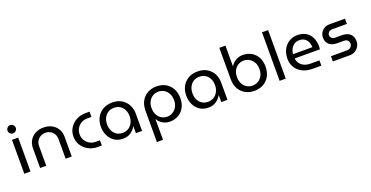

<svg xmlns="http://www.w3.org/2000/svg" viewBox="-32 -1612 5241 2715"><g transform="rotate(-20 2588.5 -255.0)"><path d="M73 0V-510H166V0ZM120 -591Q94 -591 76 -609.5Q58 -628 58 -653Q58 -678 76 -696.5Q94 -715 120 -715Q145 -715 163.5 -696.5Q182 -678 182 -653Q182 -628 163.5 -609.5Q145 -591 120 -591Z M311 0V-295Q311 -363 341.5 -414Q372 -465 426 -493.5Q480 -522 549 -522Q619 -522 672.5 -493.5Q726 -465 756.5 -414Q787 -363 787 -295V0H695V-294Q695 -340 674.5 -373.5Q654 -407 620.5 -425Q587 -443 549 -443Q511 -443 477.5 -425Q444 -407 423.5 -373.5Q403 -340 403 -294V0Z M1180 0Q1101 0 1039 -34Q977 -68 941 -125.5Q905 -183 905 -255Q905 -327 941 -384.5Q977 -442 1039 -476Q1101 -510 1180 -510H1240V-431H1177Q1126 -431 1085.5 -407.5Q1045 -384 1021.5 -344Q998 -304 998 -255Q998 -206 1021.5 -166Q1045 -126 1085.5 -102.5Q1126 -79 1177 -79H1240V0Z M1557 12Q1482 12 1428.5 -23.5Q1375 -59 1346 -119.5Q1317 -180 1317 -255Q1317 -330 1349 -390.5Q1381 -451 1441 -486.5Q1501 -522 1585 -522Q1665 -522 1723.5 -487Q1782 -452 1813.5 -392Q1845 -332 1845 -258V0H1752V-104H1750Q1735 -76 1709 -49Q1683 -22 1645.5 -5Q1608 12 1557 12ZM1581 -67Q1631 -67 1669.5 -92Q1708 -117 1729.5 -160Q1751 -203 1751 -257Q1751 -310 1730.5 -352Q1710 -394 1672 -418.5Q1634 -443 1583 -443Q1529 -443 1490.5 -418Q1452 -393 1431.5 -350Q1411 -307 1411 -254Q1411 -202 1431 -159.5Q1451 -117 1489 -92Q1527 -67 1581 -67Z M2249 -522Q2175 -522 2116 -490Q2057 -458 2022.5 -397.5Q1988 -337 1988 -252V220H2080V-91H2082Q2107 -45 2156 -16.5Q2205 12 2264 12Q2334 12 2390.5 -20Q2447 -52 2479.5 -110.5Q2512 -169 2512 -249Q2512 -333 2478.5 -394.5Q2445 -456 2385.5 -489Q2326 -522 2249 -522ZM2249 -443Q2296 -443 2334.5 -420Q2373 -397 2396 -355Q2419 -313 2419 -255Q2419 -199 2396.5 -157Q2374 -115 2335.5 -91Q2297 -67 2250 -67Q2203 -67 2164.5 -90Q2126 -113 2103.5 -155.5Q2081 -198 2081 -256Q2081 -313 2103.5 -355Q2126 -397 2164 -420Q2202 -443 2249 -443Z M2842 12Q2767 12 2713.5 -23.5Q2660 -59 2631 -119.5Q2602 -180 2602 -255Q2602 -330 2634 -390.5Q2666 -451 2726 -486.5Q2786 -522 2870 -522Q2950 -522 3008.5 -487Q3067 -452 3098.5 -392Q3130 -332 3130 -258V0H3037V-104H3035Q3020 -76 2994 -49Q2968 -22 2930.5 -5Q2893 12 2842 12ZM2866 -67Q2916 -67 2954.5 -92Q2993 -117 3014.5 -160Q3036 -203 3036 -257Q3036 -310 3015.5 -352Q2995 -394 2957 -418.5Q2919 -443 2868 -443Q2814 -443 2775.5 -418Q2737 -393 2716.5 -350Q2696 -307 2696 -254Q2696 -202 2716 -159.5Q2736 -117 2774 -92Q2812 -67 2866 -67Z M3534 12Q3460 12 3401 -20Q3342 -52 3307.5 -112.5Q3273 -173 3273 -258V-730H3365V-419H3367Q3392 -465 3441 -493.5Q3490 -522 3549 -522Q3619 -522 3675.5 -490Q3732 -458 3764.5 -399.5Q3797 -341 3797 -261Q3797 -177 3763.5 -115.5Q3730 -54 3670.5 -21Q3611 12 3534 12ZM3534 -67Q3581 -67 3619.5 -90Q3658 -113 3681 -155Q3704 -197 3704 -255Q3704 -311 3681.5 -353Q3659 -395 3620.5 -419Q3582 -443 3535 -443Q3488 -443 3449.5 -420Q3411 -397 3388.5 -354.5Q3366 -312 3366 -254Q3366 -197 3388.5 -155Q3411 -113 3449 -90Q3487 -67 3534 -67Z M3915 0V-730H4007V0Z M4412 0Q4327 0 4262.5 -31.5Q4198 -63 4161.5 -120.5Q4125 -178 4125 -255Q4125 -331 4156 -391.5Q4187 -452 4242 -487Q4297 -522 4370 -522Q4449 -522 4501.5 -488Q4554 -454 4580 -396.5Q4606 -339 4606 -268Q4606 -244 4603 -224H4223Q4228 -177 4254 -144.5Q4280 -112 4320.5 -95.5Q4361 -79 4410 -79H4543V0ZM4222 -289H4513Q4513 -322 4500 -358Q4487 -394 4456 -419.5Q4425 -445 4370 -445Q4324 -445 4291.5 -421.5Q4259 -398 4241.5 -362.5Q4224 -327 4222 -289Z M4716 0V-79H4960Q4996 -79 5016.5 -101.5Q5037 -124 5037 -153Q5037 -180 5018.5 -200.5Q5000 -221 4965 -221H4862Q4788 -221 4743.5 -257.5Q4699 -294 4699 -364Q4699 -403 4718 -436Q4737 -469 4771 -489.5Q4805 -510 4849 -510H5084V-431H4858Q4828 -431 4809.5 -411.5Q4791 -392 4791 -367Q4791 -342 4809.5 -323.5Q4828 -305 4862 -305H4960Q5042 -305 5085.5 -266Q5129 -227 5129 -156Q5129 -115 5109 -79.5Q5089 -44 5053 -22Q5017 0 4971 0Z"/></g></svg>

Font: MuseoModerno
Style: Regular
Weight: 400
Designer: Pablo Cosgaya, Héctor Gatti, Marcela Romero, and the Authors of The MuseoModerno Project.
Foundry: Omnibus-Type Team
Version: Version 1.001